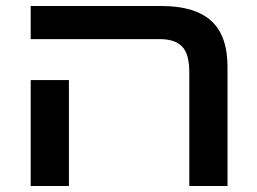

<svg xmlns="http://www.w3.org/2000/svg" viewBox="-20 -618 853 638"><path d="M609 0V-378Q609 -439 585 -463.5Q561 -488 511 -488H82V-598H517Q627 -598 681.5 -549Q736 -500 736 -396V0ZM82 -352H209V0H82Z"/></svg>

Font: Noto Sans Hebrew SemiBold
Style: Regular
Weight: 600
Designer: Monotype Design Team
Foundry: Monotype Imaging Inc.
Version: Version 2.003